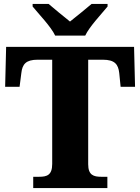

<svg xmlns="http://www.w3.org/2000/svg" viewBox="-20 -951 709 971"><path d="M259 -771H411C432 -816 493 -880 524 -918V-931H443C419 -910 364 -866 334 -842C304 -866 250 -910 226 -931H145V-918C176 -880 238 -816 259 -771ZM148 0H523V-57H492C454 -57 426 -65 426 -120V-649H500C560 -649 578 -626 583 -582L590 -512H663L658 -714H11L6 -512H79L88 -582C93 -626 111 -649 170 -649H244V-122C244 -65 217 -57 178 -57H148Z"/></svg>

Font: Noto Serif Gurmukhi ExtraBold
Style: Regular
Weight: 800
Designer: Vaibhav Singh and the Monotype Design Team
Foundry: Monotype Imaging Inc.
Version: Version 2.004